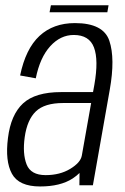

<svg xmlns="http://www.w3.org/2000/svg" viewBox="-20 -686 464 711"><path d="M274 0 274.5 -45.5Q264 -35 249 -25Q203.5 4.5 128.5 4.5Q50 4.5 24.2 -42.5Q-1.5 -89.5 9.5 -175Q20 -261 65.2 -303Q110.5 -345 206.5 -345H324.5L329.5 -372.5Q345.5 -464 328 -510.2Q310.5 -556.5 253 -556.5Q204 -556.5 166 -514.8Q128 -473 112.5 -396L54.5 -406.5Q75 -505.5 126.2 -553Q177.5 -600.5 257.5 -600.5Q363 -600.5 385 -534.8Q407 -469 386.5 -354L324 0ZM283 -110 317.5 -304.5H214Q145 -304.5 112.8 -273.5Q80.5 -242.5 71.5 -178Q63 -117 78.5 -77.2Q94 -37.5 149 -37.5Q202 -37.5 240.2 -60.8Q278.5 -84 283 -110ZM163.5 -640.5 168.5 -666.5H382L377.5 -640.5Z"/></svg>

Font: Anybody Light
Style: Italic
Weight: 300
Italic angle: -10°
Designer: Tyler Finck
Foundry: Etcetera Type Company
Version: Version 1.010; ttfautohint (v1.8.3) -l 8 -r 50 -G 200 -x 14 